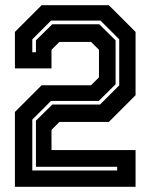

<svg xmlns="http://www.w3.org/2000/svg" viewBox="-20 -720 580 740"><path d="M37.5 0V-288.5L140.5 -391.5H331L361.5 -422V-528L331 -558.5H209L178.5 -528V-456.5H37.5V-597L140.5 -700H399.5L502.5 -597V-353L399.5 -250H209L178.5 -219.5V-141.5H502.5V0ZM104.5 -63H431.5V-77H118.5V-255L181.5 -317H365.5L439.5 -391V-568.5L367.5 -640.5H176.5L104.5 -568.5V-518.5H118.5V-564.5L181.5 -626.5H362.5L425.5 -564.5V-395L360.5 -331H176.5L104.5 -259Z"/></svg>

Font: Tourney Thin
Style: Regular
Weight: 100
Designer: Tyler Finck
Foundry: Etcetera Type Co
Version: Version 1.015